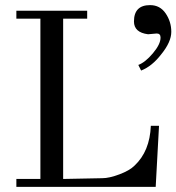

<svg xmlns="http://www.w3.org/2000/svg" viewBox="-20 -731 690 751"><path d="M570 -239H602L589 0H44V-31H138V-658H44V-689H321V-658H227V-31L380 -34Q407 -34 447 -49Q487 -64 506 -83Q566 -139 570 -239ZM567 -711Q606 -711 628 -678.5Q650 -646 650 -606.5Q650 -567 611 -519Q575 -472 532 -455L521 -477Q548 -487 578 -522.5Q608 -558 608 -584Q608 -600 593 -600L559 -597Q504 -604 504 -647Q504 -711 567 -711Z"/></svg>

Font: GFS Didot
Style: Regular
Weight: 400
Designer: Takis Katsoulidis and George D. Matthiopoulos
Foundry: Takis Katsoulidis and George D. Matthiopoulos
Version: Version 1.0